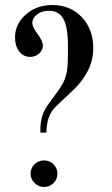

<svg xmlns="http://www.w3.org/2000/svg" viewBox="-20 -735 447 766"><path d="M141 -206V-214Q141 -247 148.5 -271.5Q156 -296 172 -318Q178 -326 188 -340Q226 -390 235 -411Q244 -431 247.5 -455Q251 -479 251 -517V-553Q251 -627 233 -659.5Q215 -692 175 -692Q147 -692 128 -677.5Q109 -663 109 -642Q109 -627 130 -599.5Q151 -572 151 -552Q151 -535 136 -521.5Q121 -508 101 -508Q74 -508 57 -529.5Q40 -551 40 -586Q40 -639 83 -677Q126 -715 188 -715Q260 -715 306 -667Q352 -619 352 -543Q352 -504 338.5 -470Q325 -436 297 -402Q279 -381 244.5 -349.5Q210 -318 197 -304Q181 -286 173.5 -263Q166 -240 165 -206ZM102 -42Q102 -64 117.5 -79.5Q133 -95 156 -95Q178 -95 193.5 -79.5Q209 -64 209 -42Q209 -20 193.5 -4.5Q178 11 156 11Q134 11 118 -5Q102 -21 102 -42Z"/></svg>

Font: Augsburger Schrift CAT
Style: Regular
Weight: 400
Designer: Peter Wiegel nach Roos&Junge Offenbach
Foundry: CAT-Fonts, Peter Wiegel
Version: Version 1.000